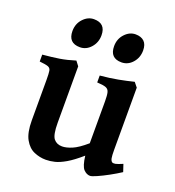

<svg xmlns="http://www.w3.org/2000/svg" viewBox="-127 -779 817 895"><g transform="rotate(20 281.5 -331.5)"><path d="M199.2 14.6Q168.9 14.6 140.6 2.4Q112.3 -9.8 94 -42.5Q75.7 -75.2 75.7 -136.2V-336.4Q75.7 -367.7 73.5 -381.1Q71.3 -394.5 59.1 -398.9Q46.9 -403.3 16.6 -406.2V-440.4Q65.4 -444.8 100.3 -450.4Q135.3 -456.1 175.8 -468.8L192.9 -446.3V-167Q192.9 -106.4 207.8 -88.1Q222.7 -69.8 249.5 -69.8Q270 -69.8 298.1 -81.5Q326.2 -93.3 366.2 -127.9V-336.4Q366.2 -365.7 362.5 -380.1Q358.9 -394.5 345.5 -399.7Q332 -404.8 301.8 -406.2V-440.4Q350.6 -444.8 390.4 -452.4Q430.2 -460 465.3 -468.8L483.4 -446.3V-138.7Q483.4 -108.9 485.8 -96.9Q488.3 -85 494.6 -80.1Q500.5 -76.7 511 -78.6Q521.5 -80.6 546.4 -91.3L558.6 -54.7Q534.7 -39.1 505.1 -22.9Q475.6 -6.8 451.4 3.9Q427.2 14.6 418.9 14.6Q401.9 14.6 387 -0.7Q372.1 -16.1 366.2 -66.4Q325.7 -31.2 295.9 -13.9Q266.1 3.4 243.2 9Q220.2 14.6 199.2 14.6ZM375.5 -532.7Q317.9 -532.7 317.9 -592.3Q317.9 -628.4 341.1 -653.3Q364.3 -678.2 394 -678.2Q421.4 -678.2 436.8 -663.6Q452.1 -648.9 452.1 -619.1Q452.1 -583.5 429.7 -558.1Q407.2 -532.7 375.5 -532.7ZM169.4 -532.7Q111.3 -532.7 111.3 -592.3Q111.3 -628.4 134.5 -653.3Q157.7 -678.2 187.5 -678.2Q245.6 -678.2 245.6 -619.1Q245.6 -583.5 223.1 -558.1Q200.7 -532.7 169.4 -532.7Z"/></g></svg>

Font: David Libre
Style: Bold
Weight: 700
Designer: Ismar David, J. Victor Gaultney, Annie Olsen and Meir Sadan
Foundry: Monotype Imaging Inc. & SIL International
Version: Version 1.100; ttfautohint (v1.8.4.7-5d5b)